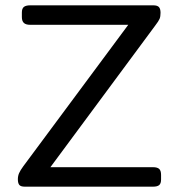

<svg xmlns="http://www.w3.org/2000/svg" viewBox="-20 -700 671 720"><path d="M47 -28Q47 -40 51.5 -50.5Q56 -61 67 -76L461 -607H93Q77 -607 69.5 -614Q62 -621 62 -636V-653Q62 -668 69.5 -674Q77 -680 93 -680H555Q570 -680 576 -673.5Q582 -667 582 -652Q582 -638 578.5 -629.5Q575 -621 562 -604L169 -73H554Q570 -73 577 -66.5Q584 -60 584 -44V-27Q584 -12 577 -6Q570 0 554 0H73Q58 0 52.5 -6.5Q47 -13 47 -28Z"/></svg>

Font: Mitr Light
Style: Regular
Weight: 300
Designer: Thanarat Vachiruckul
Foundry: Cadson Demak
Version: Version 1.002